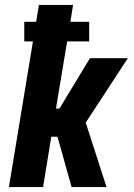

<svg xmlns="http://www.w3.org/2000/svg" viewBox="-20 -755 540 775"><path d="M16 0 113 -588H78V-667H126L137 -735H275L264 -667H340V-588H251L206 -317H220L343 -520H496L326 -260L410 0H269L212 -203H187L154 0Z"/></svg>

Font: Iosevka Term Curly Heavy
Style: Italic
Weight: 900
Italic angle: -9°
Designer: Belleve Invis
Foundry: Belleve Invis
Version: Version 32.3.0